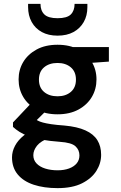

<svg xmlns="http://www.w3.org/2000/svg" viewBox="-20 -739 623 991"><path d="M277 232Q207 232 154 214.5Q101 197 71.5 161.5Q42 126 42 73Q42 43 57.5 13.5Q73 -16 104.5 -41Q136 -66 185 -85L236 -28Q190 -11 171 13Q152 37 152 62Q152 87 168.5 104.5Q185 122 213.5 131Q242 140 277 140Q311 140 336.5 130.5Q362 121 376 104Q390 87 390 63Q390 35 369.5 16Q349 -3 289 -7Q236 -11 196.5 -18Q157 -25 128.5 -35.5Q100 -46 80.5 -58.5Q61 -71 47 -84V-107L151 -217L239 -188L123 -73L154 -129Q165 -122 175 -116.5Q185 -111 201.5 -106.5Q218 -102 244.5 -98Q271 -94 313 -91Q379 -85 421 -66Q463 -47 482.5 -15.5Q502 16 502 60Q502 104 477.5 143Q453 182 403.5 207Q354 232 277 232ZM277 -149Q214 -149 169 -173.5Q124 -198 100 -238.5Q76 -279 76 -329Q76 -379 100 -419Q124 -459 169 -483.5Q214 -508 277 -508Q340 -508 385 -483.5Q430 -459 454 -419Q478 -379 478 -329Q478 -279 454 -238.5Q430 -198 385 -173.5Q340 -149 277 -149ZM277 -242Q319 -242 345.5 -264.5Q372 -287 372 -328Q372 -369 345.5 -391.5Q319 -414 277 -414Q234 -414 207.5 -391.5Q181 -369 181 -328Q181 -287 207.5 -264.5Q234 -242 277 -242ZM358 -408 335 -496H542V-421ZM277 -555Q230 -555 196 -573.5Q162 -592 143.5 -625.5Q125 -659 125 -703V-719H189Q189 -684 209 -664.5Q229 -645 277 -645Q326 -645 345.5 -664.5Q365 -684 365 -719H431V-702Q431 -658 412 -625Q393 -592 359 -573.5Q325 -555 277 -555Z"/></svg>

Font: DM Sans 24pt SemiBold
Style: Regular
Weight: 600
Designer: Colophon Foundry, Jonny Pinhorn
Foundry: Colophon Foundry
Version: Version 4.004;gftools[0.9.30]